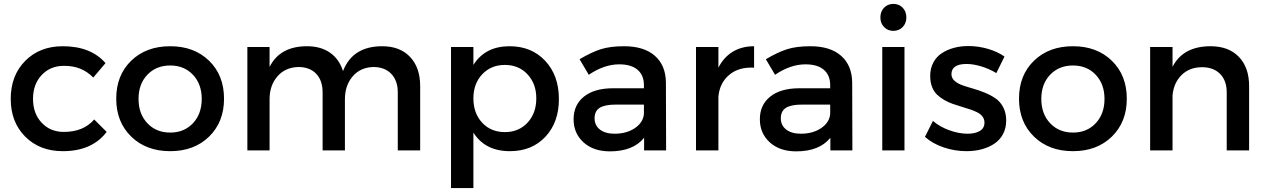

<svg xmlns="http://www.w3.org/2000/svg" viewBox="-20 -774 6516 988"><path d="M35.2 -265.1Q35.2 -385.7 109.9 -460.9Q184.6 -536.1 303.2 -536.1Q447.3 -536.1 522.9 -449.2L460 -375Q399.9 -436.5 308.1 -435.1Q238.8 -435.1 194.3 -387.7Q149.9 -340.3 149.9 -265.1Q149.9 -189.9 194.3 -142.6Q238.8 -95.2 308.1 -95.2Q409.7 -95.2 464.8 -159.2L528.8 -95.2Q453.6 3.9 303.2 3.9Q184.6 3.9 109.9 -70.8Q35.2 -145.5 35.2 -265.1Z M578.1 -266.1Q578.1 -386.7 655 -461.4Q731.9 -536.1 856 -536.1Q979 -536.1 1055.9 -461.4Q1132.8 -386.7 1132.8 -266.1Q1132.8 -146 1055.9 -71Q979 3.9 856 3.9Q732.4 3.9 655.3 -71Q578.1 -146 578.1 -266.1ZM692.9 -265.1Q692.9 -188 738.3 -139.9Q783.7 -91.8 856 -91.8Q927.7 -91.8 972.9 -139.9Q1018.1 -188 1018.1 -265.1Q1018.1 -341.3 972.9 -389.2Q927.7 -437 856 -437Q783.7 -437 738.3 -389.4Q692.9 -341.8 692.9 -265.1Z M1252.9 0V-532.2H1367.2V-429.2Q1419.9 -536.1 1560.1 -536.1Q1630.9 -536.1 1678.5 -502.7Q1726.1 -469.2 1745.1 -408.2Q1794.4 -536.1 1946.8 -536.1Q2038.1 -536.1 2090.1 -481.2Q2142.1 -426.3 2142.1 -331.1V0H2026.9V-298.8Q2026.9 -359.4 1993.2 -394.3Q1959.5 -429.2 1900.9 -429.2Q1834 -427.2 1794.4 -380.6Q1754.9 -334 1754.9 -263.2V0H1640.1V-298.8Q1640.1 -359.9 1606.9 -394.5Q1573.7 -429.2 1515.1 -429.2Q1447.3 -427.2 1407.2 -380.6Q1367.2 -334 1367.2 -263.2V0Z M2300.8 193.8V-532.2H2416V-439.9Q2476.6 -536.1 2602.1 -536.1Q2715.3 -536.1 2785.6 -460.9Q2856 -385.7 2856 -264.2Q2856 -144.5 2786.6 -70.3Q2717.3 3.9 2604 3.9Q2476.1 3.9 2416 -91.8V193.8ZM2416 -268.1Q2416 -190.9 2461.2 -142.6Q2506.3 -94.2 2578.1 -94.2Q2649.4 -94.2 2694.6 -142.8Q2739.7 -191.4 2739.7 -268.1Q2739.7 -342.8 2694.6 -391.4Q2649.4 -439.9 2578.1 -439.9Q2506.8 -439.9 2461.4 -391.6Q2416 -343.3 2416 -268.1Z M2931.6 -160.2Q2931.6 -233.9 2984.6 -276.6Q3037.6 -319.3 3132.8 -319.8H3293.5V-335.9Q3293.5 -386.7 3261 -414.8Q3228.5 -442.9 3166.5 -442.9Q3088.9 -442.9 3009.8 -389.2L2962.4 -469.2Q3023.4 -505.4 3071.8 -520.8Q3120.1 -536.1 3191.4 -536.1Q3293.9 -536.1 3349.9 -486.8Q3405.8 -437.5 3406.7 -349.1L3407.7 0H3294.4V-64.9Q3237.8 4.9 3118.7 4.9Q3033.7 4.9 2982.7 -41.5Q2931.6 -87.9 2931.6 -160.2ZM3039.6 -165Q3039.6 -128.9 3067.1 -107.4Q3094.7 -85.9 3142.6 -85.9Q3204.1 -85.9 3246.6 -114.5Q3289.1 -143.1 3293.5 -187V-235.8H3149.4Q3092.3 -235.8 3065.9 -219.2Q3039.6 -202.6 3039.6 -165Z M3561.5 0V-532.2H3676.8V-425.8Q3704.1 -479.5 3750.7 -507.8Q3797.4 -536.1 3860.4 -536.1V-425.8Q3781.7 -430.2 3732.7 -388.9Q3683.6 -347.7 3676.8 -277.8V0Z M3890.1 -160.2Q3890.1 -233.9 3943.1 -276.6Q3996.1 -319.3 4091.3 -319.8H4252V-335.9Q4252 -386.7 4219.5 -414.8Q4187 -442.9 4125 -442.9Q4047.4 -442.9 3968.3 -389.2L3920.9 -469.2Q3981.9 -505.4 4030.3 -520.8Q4078.6 -536.1 4149.9 -536.1Q4252.4 -536.1 4308.3 -486.8Q4364.3 -437.5 4365.2 -349.1L4366.2 0H4252.9V-64.9Q4196.3 4.9 4077.1 4.9Q3992.2 4.9 3941.2 -41.5Q3890.1 -87.9 3890.1 -160.2ZM3998 -165Q3998 -128.9 4025.6 -107.4Q4053.2 -85.9 4101.1 -85.9Q4162.6 -85.9 4205.1 -114.5Q4247.6 -143.1 4252 -187V-235.8H4107.9Q4050.8 -235.8 4024.4 -219.2Q3998 -202.6 3998 -165Z M4510.3 -684.1Q4510.3 -714.8 4529.3 -734.4Q4548.3 -753.9 4577.1 -753.9Q4606 -753.9 4625 -734.4Q4644 -714.8 4644 -684.1Q4644 -654.3 4625 -634.8Q4606 -615.2 4577.1 -615.2Q4548.3 -615.2 4529.3 -634.8Q4510.3 -654.3 4510.3 -684.1ZM4520 0V-532.2H4634.3V0Z M4739.7 -69.8 4780.8 -151.9Q4814.5 -122.1 4864.3 -104Q4914.1 -85.9 4959 -85.9Q4998 -85.9 5022 -100.1Q5045.9 -114.3 5045.9 -143.1Q5045.9 -160.2 5036.4 -173.3Q5026.9 -186.5 5010.5 -195.1Q4994.1 -203.6 4973.1 -210.7Q4952.1 -217.8 4929 -224.6Q4905.8 -231.4 4882.6 -239.5Q4859.4 -247.6 4838.4 -259.8Q4817.4 -272 4801.3 -287.6Q4785.2 -303.2 4775.9 -327.6Q4766.6 -352.1 4766.6 -382.8Q4766.6 -421.9 4782.7 -452.1Q4798.8 -482.4 4826.7 -500.5Q4854.5 -518.6 4888.9 -527.8Q4923.3 -537.1 4962.9 -537.1Q5013.7 -537.1 5063.5 -522.7Q5113.3 -508.3 5148.9 -482.9L5106.9 -397.9Q5071.8 -419.4 5030.3 -432.1Q4988.8 -444.8 4953.6 -444.8Q4876 -444.8 4876 -392.1Q4876 -372.6 4891.6 -358.4Q4907.2 -344.2 4932.1 -335.4Q4957 -326.7 4987.1 -318.1Q5017.1 -309.6 5047.1 -297.4Q5077.1 -285.2 5102.1 -268.3Q5127 -251.5 5142.3 -222.2Q5157.7 -192.9 5157.7 -153.8Q5157.7 -114.3 5141.1 -83.5Q5124.5 -52.7 5095.7 -33.9Q5066.9 -15.1 5030.8 -5.6Q4994.6 3.9 4953.6 3.9Q4893.6 3.9 4836.2 -15.4Q4778.8 -34.7 4739.7 -69.8Z M5223.6 -266.1Q5223.6 -386.7 5300.5 -461.4Q5377.4 -536.1 5501.5 -536.1Q5624.5 -536.1 5701.4 -461.4Q5778.3 -386.7 5778.3 -266.1Q5778.3 -146 5701.4 -71Q5624.5 3.9 5501.5 3.9Q5377.9 3.9 5300.8 -71Q5223.6 -146 5223.6 -266.1ZM5338.4 -265.1Q5338.4 -188 5383.8 -139.9Q5429.2 -91.8 5501.5 -91.8Q5573.2 -91.8 5618.4 -139.9Q5663.6 -188 5663.6 -265.1Q5663.6 -341.3 5618.4 -389.2Q5573.2 -437 5501.5 -437Q5429.2 -437 5383.8 -389.4Q5338.4 -341.8 5338.4 -265.1Z M5898.4 0V-532.2H6013.7V-430.2Q6067.9 -536.1 6209.5 -536.1Q6302.2 -536.1 6355 -481.4Q6407.7 -426.8 6407.7 -331.1V0H6292.5V-298.8Q6292.5 -358.9 6258.5 -393.6Q6224.6 -428.2 6164.6 -428.2Q6100.1 -427.7 6059.8 -387.5Q6019.5 -347.2 6013.7 -283.2V0Z"/></svg>

Font: Trueno
Style: Regular
Weight: 400
Designer: Julieta Ulanovsky
Foundry: Julieta Ulanovsky
Version: Version 3.001b | FøM Fix